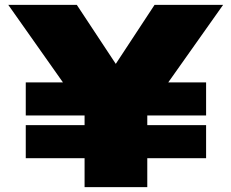

<svg xmlns="http://www.w3.org/2000/svg" viewBox="-20 -770 952 790"><path d="M86 -431H378L455 -394L519 -431H828V-295H86ZM86 -255H828V-119H86ZM328 0V-370H586V0ZM14 -750H296L508 -429H405L616 -750H898L540 -244L373 -241Z"/></svg>

Font: Unbounded Black
Style: Regular
Weight: 900
Designer: Luke Prowse, Jean-Baptiste Morizot, Fátima Lázaro, Florian Runge
Foundry: NaN
Version: Version 1.701;gftools[0.9.28.dev5+ged2979d]